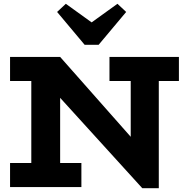

<svg xmlns="http://www.w3.org/2000/svg" viewBox="-20 -986 983 1012"><path d="M730 6 101 -686H297L669 -265V-669H817V6ZM33 0V-127H409V0ZM145 -15V-686H297V-15ZM33 -559V-686H297L294 -559ZM557 -559V-686H923V-559ZM599 -966 645 -923 500 -750H426L281 -923L327 -966L463 -868Z"/></svg>

Font: BioRhyme ExtraBold ExtraBold
Style: Regular
Weight: 800
Version: Version 1.600;gftools[0.9.33]